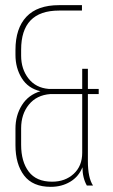

<svg xmlns="http://www.w3.org/2000/svg" viewBox="-20 -720 439 745"><path d="M298 -679H209Q62 -679 62 -527V-504Q62 -452 90.5 -415.5Q119 -379 169 -375H299V-453H321V-375H363V-355H321V-95Q321 -30 341 0H317Q300 -30 300 -71Q285 -34 252 -14.5Q219 5 177 5Q107 5 73.5 -39Q40 -83 40 -157V-221Q40 -272 65 -312Q90 -352 137 -366Q89 -377 64.5 -416.5Q40 -456 40 -507V-526Q40 -610 82.5 -655Q125 -700 209 -700H298ZM299 -355H175Q122 -351 92 -314Q62 -277 62 -222V-158Q62 -93 91.5 -54Q121 -15 182 -15Q233 -15 266 -45.5Q299 -76 299 -127Z"/></svg>

Font: Bebas Neue Light
Style: Regular
Weight: 300
Designer: Ryoichi Tsunekawa
Foundry: Ryoichi Tsunekawa
Version: Version 001.003; ttfautohint (v1.5.65-e2d9)